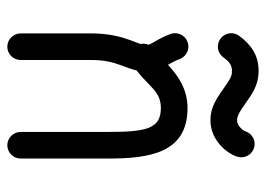

<svg xmlns="http://www.w3.org/2000/svg" viewBox="-122 -606 731 528"><g transform="rotate(90 244.0 -342.5)"><path d="M73.7 -445.8C80.1 -427.7 89.8 -410.6 96.7 -398.9C101.1 -391.6 102.5 -388.2 103.5 -384.8C101.6 -380.4 100.6 -375.5 100.6 -370.6C100.6 -368.2 101.1 -365.7 101.6 -363.3C99.1 -355.5 95.2 -346.7 90.3 -333C81.5 -308.6 72.3 -274.9 72.3 -226.6V-33.2C72.3 -13.2 88.9 3.4 108.9 3.4C128.9 3.4 145.5 -13.2 145.5 -33.2V-226.6C145.5 -264.2 151.9 -287.1 159.7 -308.6C165 -323.7 170.9 -337.4 174.3 -352.1C220.2 -387.7 231.9 -418.9 277.8 -418.9C335.4 -418.9 343.3 -377 343.3 -272.5V-33.2C343.3 -13.2 359.9 3.4 379.9 3.4C399.9 3.4 416.5 -13.2 416.5 -33.2V-272.5C416.5 -386.7 401.9 -492.2 277.8 -492.2C224.1 -492.2 187.5 -464.8 158.7 -438.5C152.8 -448.7 147 -459 143.1 -470.2C138.2 -483.9 124.5 -494.6 108.4 -494.6C88.4 -494.6 71.8 -478 71.8 -458C71.8 -453.6 72.3 -450.2 73.7 -445.8ZM341.3 -650.4C340.3 -647 327.6 -627.9 310.5 -628.4C297.4 -628.9 284.7 -637.7 263.7 -652.3C237.3 -671.4 213.4 -686.5 180.7 -687.5C131.3 -689.5 102.1 -665 79.1 -634.3C74.7 -628.4 71.8 -620.6 71.8 -612.3C71.8 -592.3 88.4 -575.7 108.4 -575.7C120.6 -575.7 130.9 -581.1 137.7 -590.3C150.4 -607.4 159.7 -615.2 178.7 -614.3C190.4 -614.3 202.6 -606.4 221.7 -592.8C249.5 -573.2 274.9 -555.7 308.6 -555.2C363.3 -553.7 402.3 -598.1 411.6 -629.9C412.6 -633.3 413.1 -636.7 413.1 -640.1C413.1 -660.2 396.5 -676.8 376.5 -676.8C359.9 -676.8 345.7 -665.5 341.3 -650.4Z"/></g></svg>

Font: Velvelyne
Style: Regular
Weight: 400
Designer: Manon Van der Borght et Mariel Nils
Foundry: Velvetyne
Version: Version 1.070;Glyphs 3.3.1 (3343)